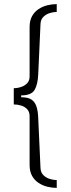

<svg xmlns="http://www.w3.org/2000/svg" viewBox="-20 -755 344 934"><path d="M256 159Q234 159 211 153.5Q188 148 168 135Q148 122 136 100.5Q124 79 124 47V-190Q124 -211 112.5 -223.5Q101 -236 83 -241.5Q65 -247 47 -247V-326Q65 -326 83 -332Q101 -338 112.5 -350.5Q124 -363 124 -383V-623Q124 -655 136 -676.5Q148 -698 168 -711Q188 -724 211 -729.5Q234 -735 256 -735V-697Q242 -697 224 -692Q206 -687 192 -674Q178 -661 177 -638L166 -394Q164 -345 148.5 -318Q133 -291 83 -291V-282Q117 -282 134 -270Q151 -258 158 -235Q165 -212 166 -179L177 62Q178 85 192 98Q206 111 224 116Q242 121 256 121Z"/></svg>

Font: Archivo SemiBold Thin
Style: Regular
Weight: 250
Version: Version 2.001